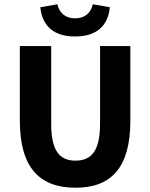

<svg xmlns="http://www.w3.org/2000/svg" viewBox="-20 -868 705 900"><path d="M169 -834C178 -745 233 -697 332 -697C431 -697 486 -745 495 -834L415 -848C406 -807 377 -782 332 -782C287 -782 258 -807 249 -848ZM73 -302C73 -83 165 12 334 12C502 12 591 -83 591 -302V-652H449V-287C449 -159 407 -115 334 -115C261 -115 220 -159 220 -287V-652H73Z"/></svg>

Font: Cambridge Sans Bold
Style: Regular
Weight: 700
Version: Version 2.020;PS 002.020;hotconv 1.0.88;makeotf.lib2.5.64775